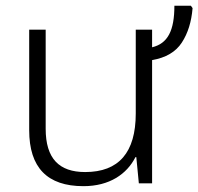

<svg xmlns="http://www.w3.org/2000/svg" viewBox="-20 -635 687 665"><path d="M641.1 -615.2H584C584 -529.3 561.5 -484.4 506.8 -471.2V-532.2H450.2V-242.2C450.2 -106.9 391.6 -39.1 274.9 -39.1C184.6 -39.1 138.2 -85.9 138.2 -189V-532.2H81.1V-184.1C81.1 -54.7 143.6 9.8 269 9.8C359.4 9.8 419.4 -32.2 449.2 -90.8H452.1L460.9 0H506.8V-426.8C554.2 -435.1 588.9 -455.1 609.9 -487.8C630.9 -520 643.1 -559.6 647 -606.9Z"/></svg>

Font: Noto Reveo Sans
Style: Regular
Weight: 300
Designer: Monotype Design Team
Foundry: Monotype Imaging Inc.
Version: Version 2.007